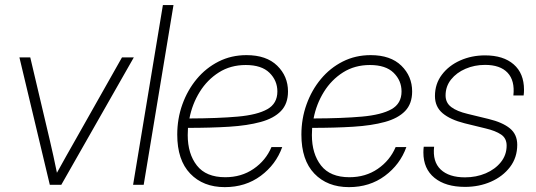

<svg xmlns="http://www.w3.org/2000/svg" viewBox="-20 -748 2169 777"><path d="M181.6 0 58.6 -515.6H102.5L181.2 -182.1Q189 -149.4 196.3 -115.7Q203.6 -82 210.4 -48.8Q229 -82 247.6 -115.7Q266.1 -149.4 285.2 -182.1L473.6 -515.6H521.5L228 0Z M682.1 -727.5 561.5 0H518.6L639.2 -727.5Z M889.6 9.3Q802.2 9.3 749.8 -45.4Q697.3 -100.1 697.3 -203.1Q697.3 -267.6 718 -325.4Q738.8 -383.3 776.1 -428.2Q813.5 -473.1 864.7 -499Q916 -524.9 977.5 -524.9Q1058.1 -524.9 1101.8 -482.2Q1145.5 -439.5 1145.5 -377.9Q1145.5 -328.1 1116.9 -298.6Q1088.4 -269 1034.9 -254.4Q981.4 -239.7 907 -235.1Q832.5 -230.5 740.7 -230.5Q739.7 -215.8 739.7 -201.2Q739.7 -125.5 776.9 -78.1Q814 -30.8 891.6 -30.8Q957 -30.8 1006.3 -64.7Q1055.7 -98.6 1078.6 -152.8H1122.1Q1096.7 -82 1035.2 -36.4Q973.6 9.3 889.6 9.3ZM746.6 -268.6Q862.8 -269 942.1 -276.1Q1021.5 -283.2 1062 -306.2Q1102.5 -329.1 1102.5 -377.9Q1102.5 -421.9 1070.6 -453.4Q1038.6 -484.9 974.6 -484.9Q913.1 -484.9 866 -455.1Q818.8 -425.3 788.3 -376.2Q757.8 -327.1 746.6 -268.6Z M1392.1 9.3Q1304.7 9.3 1252.2 -45.4Q1199.7 -100.1 1199.7 -203.1Q1199.7 -267.6 1220.5 -325.4Q1241.2 -383.3 1278.6 -428.2Q1315.9 -473.1 1367.2 -499Q1418.5 -524.9 1480 -524.9Q1560.5 -524.9 1604.2 -482.2Q1647.9 -439.5 1647.9 -377.9Q1647.9 -328.1 1619.4 -298.6Q1590.8 -269 1537.4 -254.4Q1483.9 -239.7 1409.4 -235.1Q1335 -230.5 1243.2 -230.5Q1242.2 -215.8 1242.2 -201.2Q1242.2 -125.5 1279.3 -78.1Q1316.4 -30.8 1394 -30.8Q1459.5 -30.8 1508.8 -64.7Q1558.1 -98.6 1581.1 -152.8H1624.5Q1599.1 -82 1537.6 -36.4Q1476.1 9.3 1392.1 9.3ZM1249 -268.6Q1365.2 -269 1444.6 -276.1Q1523.9 -283.2 1564.5 -306.2Q1605 -329.1 1605 -377.9Q1605 -421.9 1573 -453.4Q1541 -484.9 1477.1 -484.9Q1415.5 -484.9 1368.4 -455.1Q1321.3 -425.3 1290.8 -376.2Q1260.3 -327.1 1249 -268.6Z M1861.8 8.3Q1783.2 8.3 1738.3 -28.3Q1693.4 -64.9 1693.4 -130.9Q1693.4 -143.6 1694.8 -154.3H1736.8Q1730 -93.8 1763.4 -62Q1796.9 -30.3 1861.8 -30.3Q1907.2 -30.3 1945.6 -46.6Q1983.9 -63 2007.1 -92Q2030.3 -121.1 2030.3 -158.7Q2030.3 -188.5 2007.8 -203.6Q1985.4 -218.8 1944.3 -228.5L1860.4 -249Q1802.2 -263.7 1771.2 -289.8Q1740.2 -315.9 1740.2 -359.4Q1740.2 -408.7 1768.3 -445.8Q1796.4 -482.9 1842.5 -503.4Q1888.7 -523.9 1942.9 -523.9Q2017.1 -523.9 2058.8 -487.5Q2100.6 -451.2 2100.6 -384.8Q2100.6 -372.6 2099.1 -361.8H2057.6Q2064 -421.9 2034.2 -453.6Q2004.4 -485.4 1942.9 -485.4Q1900.4 -485.4 1864 -469.7Q1827.6 -454.1 1805.4 -426.3Q1783.2 -398.4 1783.2 -361.8Q1783.2 -332 1806.2 -314.7Q1829.1 -297.4 1872.6 -287.1L1957 -266.6Q2013.7 -252.9 2043.5 -228.5Q2073.2 -204.1 2073.2 -162.1Q2073.2 -110.4 2043.9 -72Q2014.6 -33.7 1966.8 -12.7Q1918.9 8.3 1861.8 8.3Z"/></svg>

Font: Inter Display ExtraLight
Style: Italic
Weight: 200
Italic angle: -9.39999°
Designer: Rasmus Andersson
Foundry: rsms
Version: Version 4.000;git-a52131595